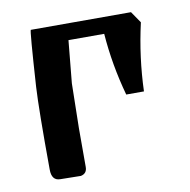

<svg xmlns="http://www.w3.org/2000/svg" viewBox="-59 -505 557 563"><g transform="rotate(-10 220.0 -223.5)"><path d="M116.2 -447.3H115.7H366.2L389.6 -413.1Q366.7 -312.5 363.3 -211.9H310.5Q284.7 -305.2 277.8 -398.4H171.4L159.2 -272L156.7 -138.2V-23.4Q156.7 -3.9 138.2 0L77.1 -1Q51.3 -1 51.3 -34.2Q50.3 -212.4 54.2 -279.8Q64.9 -447.3 67.9 -447.3Z"/></g></svg>

Font: Panteley
Style: Regular
Weight: 500
Designer: Kalashnikov Yuriy
Foundry: Øêîëà ïàâà èìåíè ñâÿòîãî àâíîàïîñòîëüíîãî Âëàäèìèà
Version: Version 1.80 April 12, 2018